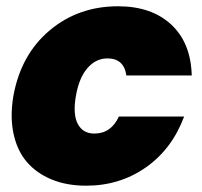

<svg xmlns="http://www.w3.org/2000/svg" viewBox="-20 -588 647 615"><path d="M22.9 -280.8Q46.9 -413.1 138.9 -490.5Q231 -567.9 357.9 -567.9Q465.3 -567.9 528.3 -509.5Q591.3 -451.2 594.2 -346.2H384.8Q377 -400.9 324.2 -400.9Q287.1 -400.9 260.3 -370.1Q233.4 -339.4 223.1 -280.8Q212.9 -221.7 229.2 -190.9Q245.6 -160.2 282.2 -160.2Q335.9 -160.2 360.8 -214.8H569.8Q531.2 -110.8 447.5 -52Q363.8 6.8 255.9 6.8Q193.8 6.8 145.3 -13.2Q96.7 -33.2 65.7 -69.6Q34.7 -106 23.2 -160.4Q11.7 -214.8 22.9 -280.8Z"/></svg>

Font: Poppins ExtraBold
Style: Italic
Weight: 800
Italic angle: -10°
Designer: Ninad Kale (Devanagari), Jonny Pinhorn (Latin)
Foundry: Indian Type Foundry
Version: Version 3.200;PS 1.000;hotconv 16.6.54;makeotf.lib2.5.65590